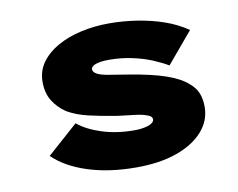

<svg xmlns="http://www.w3.org/2000/svg" viewBox="-66 -632 904 728"><g transform="rotate(-10 386.5 -268.0)"><path d="M404 10Q299 10 217 -16.5Q135 -43 87 -90L205 -195Q240 -166 296.5 -148Q353 -130 421 -130Q437 -130 450.5 -132Q464 -134 474.5 -137.5Q485 -141 491 -146.5Q497 -152 497 -159Q497 -171 478 -177Q461 -184 429 -187.5Q397 -191 367 -195Q304 -205 257.5 -216Q211 -227 177 -247Q146 -268 127.5 -298Q109 -328 109 -371Q109 -413 132.5 -445.5Q156 -478 196 -500.5Q236 -523 287.5 -534.5Q339 -546 395 -546Q450 -546 504 -537.5Q558 -529 606.5 -512Q655 -495 694 -468L594 -349Q571 -363 536.5 -377.5Q502 -392 459.5 -401Q417 -410 372 -410Q356 -410 344 -408.5Q332 -407 322 -404Q312 -401 307 -396Q302 -391 302 -385Q302 -380 305.5 -375.5Q309 -371 316 -367Q330 -359 362 -354Q394 -349 435 -342Q522 -328 575.5 -309.5Q629 -291 657 -266Q680 -247 689 -224Q698 -201 698 -172Q698 -119 662 -78Q626 -37 560.5 -13.5Q495 10 404 10Z"/></g></svg>

Font: Lexend Peta Black
Style: Regular
Weight: 900
Version: Version 1.007